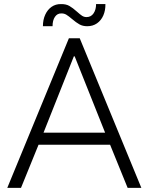

<svg xmlns="http://www.w3.org/2000/svg" viewBox="-20 -904 715 924"><path d="M311.5 -719.7H363.8L660.2 0H594.2L509.8 -207.5H165.5L81.1 0H15.1ZM273.4 -884.3Q297.9 -884.8 314.2 -875.2Q330.6 -865.7 350.6 -847.7Q365.7 -834 375.2 -827.9Q384.8 -821.8 396.5 -821.8Q418 -821.8 430.2 -839.6Q442.4 -857.4 442.4 -884.3H487.3Q487.8 -854 477.3 -829.8Q466.8 -805.7 446.8 -791.7Q426.8 -777.8 399.9 -777.8Q378.4 -777.8 362.5 -786.6Q346.7 -795.4 326.7 -812.5Q310.1 -826.7 299.1 -833.3Q288.1 -839.8 274.9 -839.4Q255.9 -839.8 244.4 -823Q232.9 -806.2 232.9 -777.8H186.5Q186.5 -809.1 197.8 -833.5Q209 -857.9 228.5 -871.3Q248 -884.8 273.4 -884.3ZM485.8 -265.6 339.4 -632.8H335.4L189.5 -265.6Z"/></svg>

Font: Reddit Sans Light
Style: Regular
Weight: 300
Designer: Stephen Hutchings
Foundry: Reddit
Version: Version 1.013